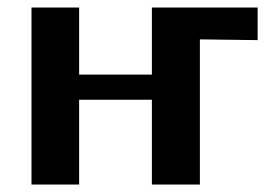

<svg xmlns="http://www.w3.org/2000/svg" viewBox="-20 -492 744 512"><path d="M64 0V-472H191V-293H385V-472H667V-385L513 -387V0H385V-226H191V0Z"/></svg>

Font: Coval
Style: Heavy
Weight: 900
Foundry: Context Ltd
Version: Version 001.000